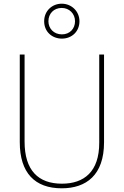

<svg xmlns="http://www.w3.org/2000/svg" viewBox="-20 -1009 669 1039"><path d="M315 -800C368 -800 410 -838 410 -894C410 -948 367 -989 314 -989C262 -989 219 -950 219 -894C219 -836 263 -800 315 -800ZM315 -823C271 -823 242 -855 242 -894C242 -935 271 -966 314 -966C355 -966 386 -935 386 -894C386 -854 358 -823 315 -823ZM543 -239V-714H517V-236C517 -81 436 -15 315 -15C187 -15 113 -87 113 -243V-714H87V-240C87 -73 169 10 314 10C447 10 543 -62 543 -239Z"/></svg>

Font: Noto Sans Arabic UI SmCn Th
Style: Regular
Weight: 100
Width: 4
Designer: Monotype Design Team, Nadine Chahine and Nizar Qandah
Foundry: Monotype Imaging Inc.
Version: Version 2.010